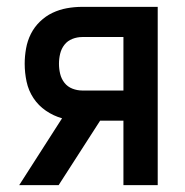

<svg xmlns="http://www.w3.org/2000/svg" viewBox="-20 -540 540 560"><path d="M151 0H36L161 -195Q136 -202 114 -217Q92 -232 77.5 -254Q63 -276 57.5 -302Q52 -328 52 -354Q52 -376 56 -398.5Q60 -421 70 -441Q80 -461 96.5 -477Q113 -493 133 -502.5Q153 -512 175 -516Q197 -520 220 -520H440V0H340V-188H272ZM220 -276H340V-432H220Q205 -432 191 -426.5Q177 -421 168 -409.5Q159 -398 155.5 -383.5Q152 -369 152 -354Q152 -339 155.5 -324.5Q159 -310 168 -298.5Q177 -287 191 -281.5Q205 -276 220 -276Z"/></svg>

Font: Iosevka Semibold
Style: Regular
Weight: 600
Monospace: yes
Designer: Belleve Invis
Foundry: Belleve Invis
Version: Version 33.2.3; ttfautohint (v1.8.4)